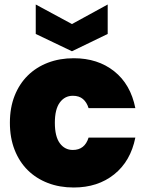

<svg xmlns="http://www.w3.org/2000/svg" viewBox="-20 -827 647 854"><path d="M24 -281Q24 -348 45 -401Q66 -454 103.5 -491Q141 -528 193 -548Q245 -568 308 -568Q415 -568 488 -510Q561 -452 582 -346H374Q366 -372 349 -386.5Q332 -401 304 -401Q268 -401 246 -371Q224 -341 224 -281Q224 -220 246 -190Q268 -160 304 -160Q357 -160 374 -215H582Q561 -110 488 -51.5Q415 7 308 7Q245 7 193 -13Q141 -33 103.5 -70Q66 -107 45 -160.5Q24 -214 24 -281ZM459 -807V-676L300 -599L139 -676V-807L300 -720Z"/></svg>

Font: SVN-Poppins ExtraBold
Style: Regular
Weight: 800
Designer: Ninad Kale (Devanagari), Jonny Pinhorn (Latin)
Foundry: Indian Type Foundry
Version: Version 3.002 2017; ttfautohint (v1.8.3)